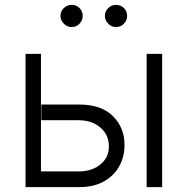

<svg xmlns="http://www.w3.org/2000/svg" viewBox="-20 -766 768 786"><path d="M149.1 -338.1H303.3Q394.9 -338.1 442.5 -290.5Q490.1 -242.9 489.7 -172.2Q490.1 -125.7 468.8 -86.5Q447.4 -47.2 405.9 -23.6Q364.3 0 303.3 0H84.5V-545.5H147.7V-64.3H303.3Q356.9 -64.6 391.3 -93Q425.8 -121.4 425.8 -166.5Q425.8 -213.8 391.3 -243.6Q356.9 -273.4 303.3 -273.8H149.1ZM580.3 0V-545.5H643.8V0ZM273.1 -655.2Q255 -655.2 241.3 -669Q227.6 -682.9 227.6 -700.6Q227.6 -720.2 241.3 -733.1Q255 -746.1 273.1 -746.1Q292.6 -746.1 305.6 -733.1Q318.5 -720.2 318.5 -700.6Q318.5 -682.9 305.6 -669Q292.6 -655.2 273.1 -655.2ZM454.9 -655.2Q436.8 -655.2 423.1 -669Q409.4 -682.9 409.4 -700.6Q409.4 -720.2 423.1 -733.1Q436.8 -746.1 454.9 -746.1Q474.4 -746.1 487.4 -733.1Q500.4 -720.2 500.4 -700.6Q500.4 -682.9 487.4 -669Q474.4 -655.2 454.9 -655.2Z"/></svg>

Font: Inter UI Light
Style: Regular
Weight: 300
Designer: Rasmus Andersson
Foundry: rsms
Version: 3.2;8d6f07862